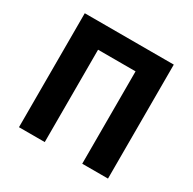

<svg xmlns="http://www.w3.org/2000/svg" viewBox="-146 -801 955 951"><g transform="rotate(30 331.5 -326.0)"><path d="M76.9 0V-651.8H586V0H438.7V-528.2H224.3V0Z"/></g></svg>

Font: Source Sans 3 Variable
Style: Regular
Weight: 200
Designer: Paul D. Hunt
Foundry: Adobe Systems Incorporated
Version: Version 3.026